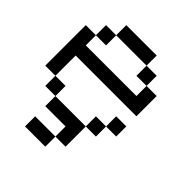

<svg xmlns="http://www.w3.org/2000/svg" viewBox="-225 -809 1117 1117"><g transform="rotate(45 333.5 -250.5)"><path d="M0 -166.7V-500H83.3V-416.7H500V-500H583.3V-333.3H83.3V-166.7ZM166.7 -166.7V-83.3H83.3V-166.7ZM166.7 -83.3H416.7V83.3H333.3V0H166.7ZM166.7 166.7V83.3H333.3V166.7ZM166.7 -583.3V-500H83.3V-583.3ZM166.7 -666.7H416.7V-583.3H166.7ZM500 -166.7V-83.3H416.7V-166.7ZM500 -250H583.3V-166.7H500ZM500 -583.3V-500H416.7V-583.3Z"/></g></svg>

Font: Galmuri11 Regular
Style: Regular
Weight: 400
Designer: Minseo Lee (Quiple)
Version: Version 2.356;hotconv 1.1.0;makeotfexe 2.6.0 DEVELOPMENT